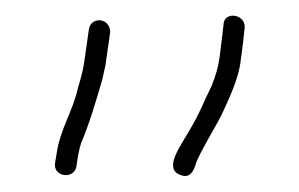

<svg xmlns="http://www.w3.org/2000/svg" viewBox="-20 -637 380 244"><path d="M264 -605C263.1 -597 262 -587 261 -580L259 -564C257 -549.9 254.5 -542.3 249 -528C236.8 -503.6 235.9 -496.9 220 -470C209.7 -451.6 187.1 -422.5 209.5 -414.5C221.2 -410.3 225.5 -418.4 229 -429C230.7 -437.7 258.9 -484.5 262 -492C271.1 -512.1 283.6 -537 286 -561L288 -576C288.7 -580.7 289.3 -586.3 290 -593L291 -603C291 -619.6 264 -623.1 264 -605ZM77 -425 79 -438C80.3 -445.3 81.7 -451 83 -455C93.3 -479.1 102.1 -508.5 110 -536L114 -554L120 -596C120 -614.7 95.8 -616.5 93 -600L87 -558C85.3 -546.4 82.4 -536.3 79 -525C72.4 -495.1 56.4 -473 52 -442L50 -430C47 -412.3 73.7 -408.5 77 -425Z"/></svg>

Font: Take Off
Style: Regular, Eh
Weight: 400
Foundry: Cannot Into Space Fonts
Version: Version 0.89